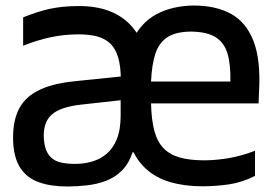

<svg xmlns="http://www.w3.org/2000/svg" viewBox="-20 -666 999 697"><path d="M714.3 10.3Q650 10.3 597 -5.2Q544 -20.7 506.3 -56.5Q468.7 -92.3 448 -152.8Q427.3 -213.3 427.3 -303.3V-332Q427.3 -447 458.7 -515.2Q490 -583.3 547.7 -614.2Q605.3 -645 683.3 -646Q765 -645.7 819.8 -615Q874.7 -584.3 900.8 -515.5Q927 -446.7 920.3 -332L918.7 -290.7H528.3Q529.7 -231.3 540.2 -191.7Q550.7 -152 573.3 -128.3Q596 -104.7 632.3 -94.3Q668.7 -84 721 -84Q762.7 -84 809.5 -91.8Q856.3 -99.7 905.7 -118.7V-27.3Q859.7 -4 811.8 3.2Q764 10.3 714.3 10.3ZM227 11Q165.7 11.3 122.3 -4Q79 -19.3 55.3 -54Q31.7 -88.7 28 -146Q24.3 -214 44.3 -261Q64.3 -308 114.5 -335.2Q164.7 -362.3 250 -371L438 -390.3V-304.3L275.3 -286.3Q201 -278.3 168.7 -250.8Q136.3 -223.3 139 -163.7Q142 -123 158 -102.5Q174 -82 201.3 -76Q228.7 -70 263.7 -71.3Q291 -72.3 318 -80.7Q345 -89 367.7 -108.2Q390.3 -127.3 404.2 -161.3Q418 -195.3 418 -247.3L490.7 -113H461.3Q447 -70.7 421.7 -46Q396.3 -21.3 364.2 -9.3Q332 2.7 296.8 6.7Q261.7 10.7 227 11ZM418 -171V-307Q418 -313 418 -322.3Q418 -331.7 418.3 -341.8Q418.7 -352 418.7 -360.8Q418.7 -369.7 418.7 -373.7Q418.7 -425.3 408.7 -458.3Q398.7 -491.3 378.7 -509.3Q358.7 -527.3 330.5 -534.3Q302.3 -541.3 266 -541.3Q212.7 -541.3 163.3 -530.7Q114 -520 64 -500V-603Q118.7 -625 162.8 -634.3Q207 -643.7 262 -644Q329 -644.7 378 -625.5Q427 -606.3 458.8 -569.7Q490.7 -533 506.2 -481.3Q521.7 -429.7 521.7 -365.3V-171ZM528.3 -370H816.3Q817.7 -431 806.2 -470.5Q794.7 -510 764 -530.2Q733.3 -550.3 675.3 -551.3Q619 -551.3 587.8 -531Q556.7 -510.7 543.8 -470.5Q531 -430.3 528.3 -370Z"/></svg>

Font: Matangi Light
Style: Regular
Weight: 300
Designer: Prashant Pant
Foundry: The Graphic Ant
Version: Version 3.002